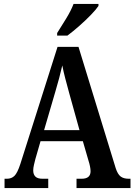

<svg xmlns="http://www.w3.org/2000/svg" viewBox="-20 -951 680 971"><path d="M3 0V-47H15Q38 -47 53 -61.5Q68 -76 83 -122L271 -714H377L565 -101Q575 -70 590 -58.5Q605 -47 631 -47H640V0H367V-47H393Q438 -47 438 -85Q438 -96 435 -110.5Q432 -125 428 -137L399 -237H185L159 -147Q156 -135 152 -118.5Q148 -102 148 -89Q148 -69 159 -58Q170 -47 195 -47H224V0ZM203 -293H382L330 -480Q319 -520 310 -554.5Q301 -589 295 -620Q281 -558 260 -488ZM269 -784Q290 -817 314.5 -857Q339 -897 352 -931H478V-921Q467 -904 440 -876Q413 -848 380.5 -819.5Q348 -791 321 -771H269Z"/></svg>

Font: Noto Serif Hebrew Condensed SemiBold
Style: Regular
Weight: 600
Width: 3
Designer: Monotype Design Team
Foundry: Monotype Imaging Inc.
Version: Version 2.004; ttfautohint (v1.8.4.7-5d5b)